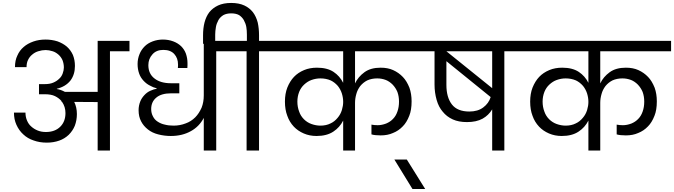

<svg xmlns="http://www.w3.org/2000/svg" viewBox="-20 -1016 4550 1296"><path d="M282.2 -448.2Q315.9 -448.2 338.9 -458Q363.3 -468.3 378.9 -483.9Q395 -498 402.8 -519Q411.1 -541.5 411.1 -560.1Q411.1 -585.9 401.9 -609.9Q391.6 -632.3 375 -647Q356 -663.6 335.9 -669.9Q310.1 -678.2 288.1 -678.2Q263.7 -678.2 237.8 -669.9Q215.3 -663.1 196.8 -647Q179.7 -633.3 168.9 -610.8Q159.2 -590.8 159.2 -563H81.1Q81.1 -608.4 97.2 -641.1Q111.8 -675.3 140.1 -699.2Q165.5 -721.7 205.1 -735.8Q242.2 -749 288.1 -749Q329.1 -749 368.2 -736.8Q404.8 -723.6 431.2 -701.2Q457.5 -677.7 472.2 -645Q485.8 -610.8 485.8 -570.8Q485.8 -513.2 456.1 -473.1Q423.3 -431.2 363.8 -417V-415Q390.1 -411.1 418 -396H639.2V-740.2H854V-669.9H722.2V0H639.2V-327.1L481 -328.1Q499 -291.5 499 -246.1Q499 -204.1 484.9 -167Q471.2 -133.3 443.8 -106Q416 -79.6 379.9 -66.9Q341.3 -53.2 295.9 -53.2Q247.1 -53.2 207 -67.9Q166.5 -81.1 137.2 -108.9Q108.4 -134.8 90.8 -173.8Q74.2 -210.4 74.2 -255.9H151.9Q151.9 -227.5 162.1 -203.1Q172.9 -177.2 190.9 -162.1Q209.5 -145 234.9 -134.8Q259.3 -125 290 -125Q351.1 -125 387.2 -161.1Q421.9 -195.8 421.9 -252.9Q421.9 -294.9 398.9 -328.1H396L395 -334Q377.9 -354 351.1 -367.2Q325.2 -379.9 282.2 -379.9H243.2V-448.2Z M1132.8 -98.1Q1089.8 -98.1 1047.9 -108.9Q1007.3 -119.1 978.5 -142.1Q948.2 -166 932.6 -196.8Q915.5 -228.5 915.5 -272Q915.5 -302.7 926.8 -331.1Q935.5 -353.5 954.6 -374Q972.2 -393.1 993.7 -402.8Q1020 -414.6 1037.6 -417V-419.9Q1013.2 -425.8 990.7 -439Q968.8 -449.7 948.7 -471.2Q928.7 -492.7 919.4 -519Q908.7 -548.8 908.7 -584Q908.7 -619.1 921.9 -650.9Q933.1 -679.7 956.5 -703.1Q978 -724.6 1010.7 -736.8Q1043.5 -749 1079.6 -749Q1116.7 -749 1149.4 -736.8Q1179.7 -725.6 1202.6 -704.1Q1224.6 -682.1 1234.9 -653.8Q1245.6 -622.6 1245.6 -589.8V-575.2Q1245.6 -562 1244.6 -557.1H1180.7Q1181.6 -564 1181.6 -571.8V-581.1Q1181.6 -623 1156.7 -650.9Q1131.3 -679.2 1082.5 -679.2Q1034.7 -679.2 1008.8 -648.9Q981.4 -618.7 981.4 -576.2Q981.4 -517.6 1023.4 -485.8Q1064 -454.1 1133.8 -454.1H1190.4V-386.2H1136.7Q1068.4 -386.2 1034.7 -356.9Q1000.5 -328.6 1000.5 -279.8Q1000.5 -252 1012.7 -230Q1023.4 -208 1044.4 -194.8Q1066.4 -180.2 1092.8 -174.8Q1118.2 -168 1151.9 -168Q1194.8 -168 1233.4 -183.1Q1269.5 -195.8 1297.9 -224.1Q1322.8 -249 1340.8 -289.1Q1355.5 -326.2 1355.5 -372.1V-740.2H1569.8V-669.9H1439.5V0H1355.5V-220.2Q1324.7 -161.6 1268.6 -130.9Q1210.4 -98.1 1132.8 -98.1Z M1350.6 -777.8Q1350.6 -825.2 1360.4 -863.8Q1371.1 -904.8 1392.6 -933.1Q1415.5 -961.9 1451.7 -979Q1488.3 -996.1 1540.5 -996.1Q1592.8 -996.1 1629.4 -979Q1664.1 -962.9 1687.5 -933.1Q1709 -904.8 1719.7 -863.8Q1728.5 -823.7 1728.5 -777.8V-740.2H1859.4V-669.9H1728.5V0H1644.5V-669.9H1512.7V-740.2H1646.5V-782.2Q1646.5 -811 1642.6 -834Q1638.7 -856.9 1625.5 -880.9Q1613.8 -900.9 1593.8 -914.1Q1572.8 -925.8 1540.5 -925.8Q1509.3 -925.8 1487.8 -914.1Q1466.3 -900.9 1454.6 -880.9Q1441.4 -856.9 1437.5 -834Q1432.6 -805.7 1432.6 -782.2V-720.2H1350.6Z M2296.4 -202.1Q2272.9 -155.8 2230.5 -127.9Q2186 -98.1 2116.7 -98.1Q2069.8 -98.1 2030.3 -115.2Q1990.7 -132.3 1963.4 -161.1Q1933.6 -192.9 1919.4 -233.9Q1903.3 -275.4 1903.3 -330.1Q1903.3 -383.3 1919.4 -424.8Q1937 -468.3 1964.4 -497.1Q1991.7 -525.9 2032.7 -543Q2071.3 -559.1 2119.6 -559.1Q2188.5 -559.1 2231.4 -530.8Q2272.9 -503.4 2296.4 -457V-669.9H1806.6V-740.2H2854.5V-669.9H2376.5V-453.1Q2397.5 -497.6 2440.4 -528.8Q2482.4 -559.1 2549.3 -559.1Q2597.7 -559.1 2633.3 -543Q2671.4 -525.9 2699.7 -496.1Q2725.6 -469.2 2743.7 -423.8Q2758.3 -382.3 2758.3 -332Q2758.3 -273.4 2742.7 -234.9Q2725.1 -189.5 2698.7 -163.1Q2669.9 -132.8 2632.3 -118.2Q2596.7 -102.1 2549.3 -102.1Q2509.8 -102.1 2487.3 -108.9V-174.8L2507.3 -171.9Q2514.2 -170.9 2529.3 -170.9Q2556.6 -170.9 2586.4 -182.1Q2613.8 -193.4 2632.3 -212.9Q2652.3 -232.9 2662.6 -263.2Q2673.3 -293 2673.3 -330.1Q2673.3 -365.2 2662.6 -395Q2651.4 -422.4 2630.4 -444.8Q2608.9 -466.3 2584.5 -476.1Q2556.2 -486.8 2526.4 -486.8Q2488.3 -486.8 2458.5 -473.1Q2431.2 -459 2411.6 -435.1Q2392.6 -409.7 2385.3 -381.8Q2376.5 -351.6 2376.5 -321.8V0H2296.4ZM1987.3 -330.1Q1987.3 -293.5 1999.5 -262.2Q2009.3 -233.4 2031.7 -210.9Q2053.2 -189.5 2081.5 -179.2Q2112.8 -168 2142.6 -168Q2182.1 -168 2211.4 -183.1Q2238.3 -195.3 2259.3 -221.2Q2278.3 -243.2 2287.6 -272.9Q2296.4 -301.8 2296.4 -328.1Q2296.4 -356.4 2287.6 -384.8Q2278.8 -412.6 2260.3 -436Q2238.3 -460.9 2212.4 -473.1Q2181.2 -486.8 2142.6 -486.8Q2112.3 -486.8 2082.5 -476.1Q2056.2 -466.8 2032.7 -444.8Q2011.2 -424.8 1999.5 -396Q1987.3 -364.7 1987.3 -330.1Z M2850.1 259.8H2764.2L2642.1 61H2726.1Z M3302.2 -420.9V-669.9H2993.2ZM2801.3 -669.9V-740.2H3516.1V-669.9H3384.3V0H3302.2V-277.8Q3278.3 -237.8 3237.3 -214.8Q3195.3 -191.9 3132.3 -191.9Q3075.7 -191.9 3036.1 -210Q2994.6 -229 2968.3 -262.2Q2940.9 -293.5 2927.2 -341.8Q2913.1 -391.6 2913.1 -444.8V-669.9ZM2993.2 -442.9Q2993.2 -358.9 3030.3 -311Q3067.4 -263.2 3147.9 -263.2Q3205.6 -263.2 3242.2 -291Q3279.3 -318.8 3292 -360.8L2993.2 -603Z M3951.7 -202.1Q3928.2 -155.8 3885.7 -127.9Q3841.3 -98.1 3772 -98.1Q3725.1 -98.1 3685.5 -115.2Q3646 -132.3 3618.7 -161.1Q3588.9 -192.9 3574.7 -233.9Q3558.6 -275.4 3558.6 -330.1Q3558.6 -383.3 3574.7 -424.8Q3592.3 -468.3 3619.6 -497.1Q3647 -525.9 3688 -543Q3726.6 -559.1 3774.9 -559.1Q3843.8 -559.1 3886.7 -530.8Q3928.2 -503.4 3951.7 -457V-669.9H3461.9V-740.2H4509.8V-669.9H4031.7V-453.1Q4052.7 -497.6 4095.7 -528.8Q4137.7 -559.1 4204.6 -559.1Q4252.9 -559.1 4288.6 -543Q4326.7 -525.9 4355 -496.1Q4380.9 -469.2 4398.9 -423.8Q4413.6 -382.3 4413.6 -332Q4413.6 -273.4 4397.9 -234.9Q4380.4 -189.5 4354 -163.1Q4325.2 -132.8 4287.6 -118.2Q4252 -102.1 4204.6 -102.1Q4165 -102.1 4142.6 -108.9V-174.8L4162.6 -171.9Q4169.4 -170.9 4184.6 -170.9Q4211.9 -170.9 4241.7 -182.1Q4269 -193.4 4287.6 -212.9Q4307.6 -232.9 4317.9 -263.2Q4328.6 -293 4328.6 -330.1Q4328.6 -365.2 4317.9 -395Q4306.6 -422.4 4285.6 -444.8Q4264.2 -466.3 4239.7 -476.1Q4211.4 -486.8 4181.6 -486.8Q4143.6 -486.8 4113.8 -473.1Q4086.4 -459 4066.9 -435.1Q4047.9 -409.7 4040.5 -381.8Q4031.7 -351.6 4031.7 -321.8V0H3951.7ZM3642.6 -330.1Q3642.6 -293.5 3654.8 -262.2Q3664.6 -233.4 3687 -210.9Q3708.5 -189.5 3736.8 -179.2Q3768.1 -168 3797.9 -168Q3837.4 -168 3866.7 -183.1Q3893.6 -195.3 3914.6 -221.2Q3933.6 -243.2 3942.9 -272.9Q3951.7 -301.8 3951.7 -328.1Q3951.7 -356.4 3942.9 -384.8Q3934.1 -412.6 3915.5 -436Q3893.6 -460.9 3867.7 -473.1Q3836.4 -486.8 3797.9 -486.8Q3767.6 -486.8 3737.8 -476.1Q3711.4 -466.8 3688 -444.8Q3666.5 -424.8 3654.8 -396Q3642.6 -364.7 3642.6 -330.1Z"/></svg>

Font: PoppinsZ
Style: Regular
Weight: 400
Designer: Ninad Kale (Devanagari), Jonny Pinhorn (Latin)
Foundry: Indian Type Foundry
Version: Version 3.002;FEAKit 1.0